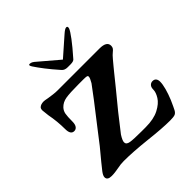

<svg xmlns="http://www.w3.org/2000/svg" viewBox="-183 -782 917 917"><g transform="rotate(-45 275.5 -323.0)"><path d="M303 0Q211 -10 150 -10Q128 -10 105 -5Q94 -3 82.5 -1.5Q71 0 59 0Q30 0 30 -20Q30 -26 33.5 -33Q37 -40 43 -48L47 -53Q59 -68 71 -83Q95 -112 119 -141L170 -207Q274 -340 304 -382Q317 -404 317 -413Q317 -419 311 -420.5Q305 -422 289 -422H257Q197 -422 170.5 -417.5Q144 -413 127 -395Q116 -383 113 -367Q110 -351 110 -316Q110 -298 103 -288Q96 -278 84 -278Q60 -278 60 -316Q60 -367 50 -419Q46 -449 46 -455Q46 -467 51 -472Q61 -482 81 -482Q87 -482 107 -478Q120 -476 135.5 -474Q151 -472 165 -472H448Q497 -472 497 -442Q497 -433 493 -427Q489 -421 480 -414Q475 -410 470 -405Q463 -398 435 -364L417 -342Q394 -314 371 -285Q294 -193 230 -109Q214 -84 214 -72Q214 -57 235 -53.5Q256 -50 311 -50H338Q393 -50 427.5 -68Q462 -86 476.5 -109.5Q491 -133 491 -151Q491 -167 498.5 -175Q506 -183 517 -183Q529 -183 535 -175.5Q541 -168 541 -155Q541 -138 534 -112Q527 -86 515 -57Q499 -21 493 -10Q486 3 476 6.5Q466 10 443 10Q391 10 303 0ZM160 -639Q173 -619 194.5 -591Q216 -563 247 -528Q257 -516 277 -516H297Q319 -516 325 -526Q363 -569 385.5 -599Q408 -629 413 -642Q415 -649 413.5 -652.5Q412 -656 407 -656Q398 -656 378 -638L287 -558L193 -638Q182 -648 175 -652Q168 -656 160 -656Q149 -656 160 -639Z"/></g></svg>

Font: Raigarh
Style: Regular
Weight: 400
Designer: jaikishan Patel
Foundry: MagicType
Version: Version 1.000;FEAKit 1.0